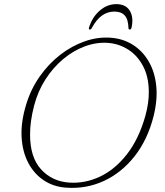

<svg xmlns="http://www.w3.org/2000/svg" viewBox="-20 -895 798 929"><path d="M515 -712.5Q574.5 -708.5 622 -678.8Q669.5 -649 699.2 -598.2Q729 -547.5 736 -479.5Q743 -411.5 722.5 -330.5Q693.5 -217.5 630.5 -138Q567.5 -58.5 482 -19.2Q396.5 20 300 13Q239.5 9 192.2 -22.2Q145 -53.5 116.8 -107Q88.5 -160.5 84.5 -232.2Q80.5 -304 106.5 -389Q129 -463.5 172 -524.8Q215 -586 271 -629.5Q327 -673 389.8 -695Q452.5 -717 515 -712.5ZM315.5 -11.5Q391 -6.5 463.2 -40.2Q535.5 -74 593.5 -147.8Q651.5 -221.5 683.5 -335Q701 -398 700 -454Q699 -524.5 672.2 -575.2Q645.5 -626 600.8 -654.8Q556 -683.5 502.5 -687.5Q447 -691.5 391.2 -671Q335.5 -650.5 286.2 -609.5Q237 -568.5 200 -511Q163 -453.5 145 -383.5Q135 -345 130.2 -310.5Q125.5 -276 125.5 -245.5Q125 -134.5 178.5 -75.8Q232 -17 315.5 -11.5ZM533.5 -839Q501 -839 474 -820.2Q447 -801.5 424.5 -760Q420.5 -752 415 -752Q408 -752 410.5 -761Q425.5 -811 461.8 -843Q498 -875 543 -875Q588.5 -875 608 -843Q627.5 -811 616.5 -761Q614 -752 607.5 -752Q602 -752 601.5 -760Q600.5 -801.5 583.5 -820.2Q566.5 -839 533.5 -839Z"/></svg>

Font: Fraunces 9pt Soft Thin
Style: Italic
Weight: 100
Italic angle: -16°
Version: Version 1.000;[b76b70a41]